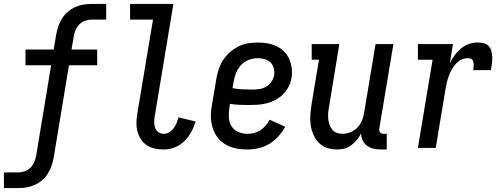

<svg xmlns="http://www.w3.org/2000/svg" viewBox="-43 -755 2563 980"><path d="M-23 205V125H50Q67 125 84 119Q101 113 113.5 100Q126 87 132.5 70.5Q139 54 142 37L218 -422H87V-502H231L244 -580Q248 -601 255 -621.5Q262 -642 274 -661Q286 -680 303.5 -695Q321 -710 341 -719Q361 -728 382.5 -731.5Q404 -735 425 -735H499V-655H425Q408 -655 391 -649Q374 -643 361.5 -630Q349 -617 342.5 -600.5Q336 -584 333 -567L322 -502H453V-422H309L231 50Q227 71 220 91.5Q213 112 201 131Q189 150 171.5 165Q154 180 134 189Q114 198 92.5 201.5Q71 205 50 205Z M793 8Q769 8 746.5 3Q724 -2 706 -14Q688 -26 676 -44.5Q664 -63 658.5 -84.5Q653 -106 653.5 -129.5Q654 -153 658 -176L738 -655H621V-735H842L747 -163Q744 -148 744 -132.5Q744 -117 748.5 -103.5Q753 -90 765 -81Q777 -72 793 -72Q807 -72 820.5 -80Q834 -88 843.5 -100.5Q853 -113 858.5 -127.5Q864 -142 868 -156L955 -135Q947 -107 933 -81Q919 -55 897.5 -34Q876 -13 848 -2.5Q820 8 793 8Z M1219 8Q1197 8 1175 5Q1153 2 1133 -5.5Q1113 -13 1096 -25.5Q1079 -38 1066.5 -54.5Q1054 -71 1046.5 -90.5Q1039 -110 1035.5 -132Q1032 -154 1033.5 -176Q1035 -198 1039 -221L1061 -351Q1065 -376 1073 -400.5Q1081 -425 1095.5 -447.5Q1110 -470 1130 -488Q1150 -506 1174 -518Q1198 -530 1223.5 -534Q1249 -538 1274 -538Q1299 -538 1323.5 -533.5Q1348 -529 1369 -519Q1390 -509 1407 -492Q1424 -475 1433.5 -453Q1443 -431 1446 -406.5Q1449 -382 1445 -357Q1441 -334 1430 -312.5Q1419 -291 1402 -274Q1385 -257 1363.5 -245.5Q1342 -234 1319 -228Q1296 -222 1273.5 -220.5Q1251 -219 1228 -219Q1203 -219 1178.5 -220Q1154 -221 1131 -225L1128 -207Q1124 -183 1125 -157.5Q1126 -132 1138 -112Q1150 -92 1172 -82Q1194 -72 1219 -72Q1236 -72 1253 -76Q1270 -80 1285.5 -90Q1301 -100 1313 -114Q1325 -128 1333 -144L1413 -108Q1399 -82 1378 -59Q1357 -36 1331 -20.5Q1305 -5 1276.5 1.5Q1248 8 1219 8ZM1247 -298Q1264 -298 1281.5 -300.5Q1299 -303 1315 -312.5Q1331 -322 1342 -337.5Q1353 -353 1356 -370Q1359 -388 1354.5 -406Q1350 -424 1338 -436Q1326 -448 1308.5 -453Q1291 -458 1273 -458Q1250 -458 1227 -449.5Q1204 -441 1187.5 -423Q1171 -405 1162 -382.5Q1153 -360 1149 -337L1144 -305Q1169 -300 1195 -299Q1221 -298 1247 -298Z M1677 8Q1650 8 1625.5 -0.5Q1601 -9 1584 -26.5Q1567 -44 1557 -67Q1547 -90 1543 -115.5Q1539 -141 1541 -167.5Q1543 -194 1547 -221L1585 -450H1548V-530H1689L1636 -207Q1633 -192 1632 -176.5Q1631 -161 1632.5 -146.5Q1634 -132 1639 -118Q1644 -104 1653 -93Q1662 -82 1676 -77Q1690 -72 1706 -72Q1726 -72 1746.5 -80.5Q1767 -89 1782 -105Q1797 -121 1805 -141Q1813 -161 1816 -182L1874 -530H1965L1893 -99Q1892 -93 1893 -88Q1894 -83 1897 -79Q1900 -75 1905 -73.5Q1910 -72 1916 -72H1931V8H1902Q1883 8 1864.5 4Q1846 0 1831.5 -10.5Q1817 -21 1808.5 -38Q1800 -55 1800 -74Q1791 -56 1778 -40.5Q1765 -25 1749 -13Q1733 -1 1714 3.5Q1695 8 1677 8Z M2090 0 2165 -450H2090V-530H2269L2253 -432Q2263 -453 2277 -472.5Q2291 -492 2309 -507Q2327 -522 2349 -530Q2371 -538 2394 -538Q2410 -538 2425.5 -534.5Q2441 -531 2451.5 -519.5Q2462 -508 2465.5 -493Q2469 -478 2469.5 -461.5Q2470 -445 2467.5 -429Q2465 -413 2463 -397H2372Q2373 -404 2374 -410.5Q2375 -417 2375 -424Q2375 -431 2373.5 -438Q2372 -445 2368 -450Q2364 -455 2357.5 -456.5Q2351 -458 2344 -458Q2327 -458 2311 -450Q2295 -442 2283 -428.5Q2271 -415 2262.5 -399.5Q2254 -384 2248 -368Q2242 -352 2238 -335Q2234 -318 2231 -301L2181 0Z"/></svg>

Font: Iosevka Slab Medium
Style: Italic
Weight: 500
Italic angle: -9°
Monospace: yes
Designer: Belleve Invis
Foundry: Belleve Invis
Version: Version 11.1.0; ttfautohint (v1.8.3)